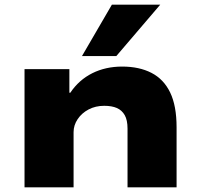

<svg xmlns="http://www.w3.org/2000/svg" viewBox="-20 -802 860 822"><path d="M85 0V-506H277V-405H281Q318 -460 375 -488.5Q432 -517 503 -517Q576 -517 628.5 -490Q681 -463 708.5 -406Q736 -349 736 -257V0H526V-251Q526 -288 514 -309Q502 -330 480.5 -339.5Q459 -349 426 -349Q389 -349 359.5 -333.5Q330 -318 312.5 -292Q295 -266 295 -236V0ZM331 -562 459 -782H666L478 -562Z"/></svg>

Font: Nunito Sans 7pt Expanded Black
Style: Regular
Weight: 900
Width: 7
Designer: Vernon Adams
Foundry: Vernon Adams
Version: Version 3.101;gftools[0.9.27]